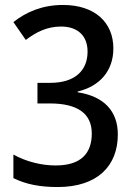

<svg xmlns="http://www.w3.org/2000/svg" viewBox="-20 -744 545 774"><path d="M212 10C375 10 455 -77 455 -202C455 -297 398 -356 293 -372V-375C381 -396 437 -457 437 -549C437 -653 363 -724 234 -724C151 -724 86 -696 34 -655L84 -583C125 -614 169 -637 226 -637C294 -637 333 -599 333 -536C333 -462 285 -410 182 -410H131V-327H181C293 -327 350 -286 350 -206C350 -126 307 -77 204 -77C148 -77 86 -92 34 -121V-26C86 0 144 10 212 10Z"/></svg>

Font: Noto Sans Devanagari UI SemiCondensed Medium
Style: Regular
Weight: 500
Width: 4
Designer: Jelle Bosma - Monotype Design Team
Foundry: Monotype Imaging Inc.
Version: Version 2.004